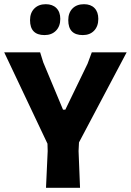

<svg xmlns="http://www.w3.org/2000/svg" viewBox="-21 -894 623 914"><path d="M197 -874Q229 -874 247.5 -855.5Q266 -837 266 -804Q266 -769 245.5 -748Q225 -727 191 -727Q122 -727 122 -798Q122 -833 142.5 -853.5Q163 -874 197 -874ZM379 -874Q411 -874 429 -855.5Q447 -837 447 -804Q447 -769 427 -748Q407 -727 373 -727Q304 -727 304 -798Q304 -833 324 -853.5Q344 -874 379 -874ZM582 -645 355 -216 353 -175 360 0H198L206 -175L205 -210L-1 -645H170L185 -597L279 -372H290L396 -591L416 -645Z"/></svg>

Font: Alegreya Sans SC ExtraBold
Style: Regular
Weight: 800
Designer: Juan Pablo del Peral
Foundry: Huerta Tipografica
Version: Version 2.007